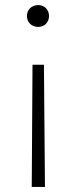

<svg xmlns="http://www.w3.org/2000/svg" viewBox="-20 -525 299 756"><path d="M130 -505C104 -505 86 -486 86 -462C86 -438 104 -419 130 -419C156 -419 173 -438 173 -462C173 -486 156 -505 130 -505ZM153 -270H108L105 211H157Z"/></svg>

Font: Glow Sans SC Normal Light
Style: Regular
Weight: 300
Designer: Ryoko NISHIZUKA (kana, bopomofo & ideographs); Paul D. Hunt (Latin, Greek & Cyrillic); Sandoll Communications, Soo-young
Version: Version 0.93